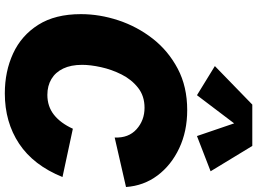

<svg xmlns="http://www.w3.org/2000/svg" viewBox="-151 -867 1031 769"><g transform="rotate(90 364.5 -482.5)"><path d="M354 13.7Q266.1 13.7 194.1 -19.5Q122.1 -52.7 79.3 -120.4Q36.6 -188 36.6 -291Q36.6 -366.2 61.5 -441.4Q86.4 -516.6 135 -578.9Q183.6 -641.1 255.4 -679Q327.1 -716.8 420.9 -716.8Q505.9 -716.8 573.7 -684.8Q641.6 -652.8 682.9 -597.7Q724.1 -542.5 729 -471.7L530.8 -426.3Q533.2 -481.9 497.6 -513.9Q461.9 -545.9 411.6 -545.9Q364.3 -545.9 331.3 -519.8Q298.3 -493.7 278.3 -453.9Q258.3 -414.1 249 -371.6Q239.7 -329.1 239.7 -295.9Q239.7 -251 254.6 -220Q269.5 -189 296.6 -172.9Q323.7 -156.7 359.9 -156.7Q406.2 -156.7 439.7 -183.1Q473.1 -209.5 495.6 -258.8L689 -217.3Q642.1 -101.1 555.7 -43.7Q469.2 13.7 354 13.7ZM361.3 -755.9 244.6 -827.6 398.9 -977.5H564.5L666 -810.5L524.9 -755.9L474.1 -904.8Z"/></g></svg>

Font: Schibsted Grotesk Black
Style: Italic
Weight: 900
Italic angle: -12°
Designer: Bakken & Baeck AS, Henrik Kongsvoll
Foundry: Schibsted ASA
Version: Version 1.100;gftools[0.9.25]